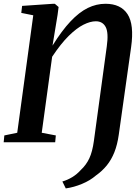

<svg xmlns="http://www.w3.org/2000/svg" viewBox="-27 -772 737 1042"><path d="M330 250.5 311.5 213Q339 205 364.8 189.5Q390.5 174 412 150Q441 123 457.8 87.2Q474.5 51.5 482.5 -7L552.5 -520Q563 -594.5 546.5 -625.5Q530 -656.5 493 -656.5Q463 -656.5 426 -638Q389 -619.5 346.2 -577.5Q303.5 -535.5 256 -464L199.5 -51.5L276 -37L272.5 0H-7L-3.5 -37L66.5 -51.5L153.5 -689L88.5 -702L93 -740L261.5 -751.5H270.5L291 -734L285.5 -691.5L258 -524.5Q309 -606.5 356 -656.2Q403 -706 449.5 -728.8Q496 -751.5 545.5 -751.5Q628.5 -751.5 665.2 -695Q702 -638.5 684.5 -515.5L617.5 -40.5Q610 13 593.8 54Q577.5 95 552.5 125.8Q527.5 156.5 493.5 180.5Q462.5 207.5 418 226Q373.5 244.5 330 250.5Z"/></svg>

Font: Merriweather 60pt SemiBold
Style: Italic
Weight: 600
Italic angle: -7.8°
Version: Version 2.101